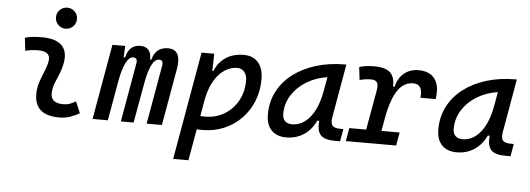

<svg xmlns="http://www.w3.org/2000/svg" viewBox="-57 -917 3630 1315"><g transform="rotate(5 1758.0 -259.5)"><path d="M471.7 -109.9 505.4 -31.2Q475.6 -14.2 442.4 -2.2Q409.2 9.8 366.2 9.8Q186.5 9.8 196.8 -153.3Q199.2 -189.9 211.2 -224.6Q223.1 -259.3 237.1 -292Q251 -324.7 258.3 -355Q279.3 -436 184.6 -436Q138.2 -436 95.2 -424.8L85 -513.7Q113.8 -522 142.6 -524.7Q171.4 -527.3 200.2 -527.3Q301.3 -527.3 342.3 -481.2Q383.3 -435.1 361.3 -345.2Q353 -310.5 339.6 -280.5Q326.2 -250.5 314.9 -221.2Q303.7 -191.9 301.3 -157.7Q295.9 -83 385.3 -83Q409.7 -83 428 -89.1Q446.3 -95.2 471.7 -109.9ZM356.9 -599.6Q327.1 -599.6 305.9 -620.8Q284.7 -642.1 284.7 -671.9Q284.7 -702.1 305.9 -723.1Q327.1 -744.1 356.9 -744.1Q387.2 -744.1 408.2 -723.1Q429.2 -702.1 429.2 -671.9Q429.2 -642.1 408.2 -620.8Q387.2 -599.6 356.9 -599.6Z M774.4 -517.6 770.5 -439H779.8Q792 -486.8 817.1 -507.1Q842.3 -527.3 877.9 -527.3Q914.6 -527.3 933.8 -506.1Q953.1 -484.9 952.6 -439H960.4Q973.6 -487.3 1001.2 -507.3Q1028.8 -527.3 1067.9 -527.3Q1164.6 -527.3 1140.6 -390.6L1071.8 0H966.8L1038.1 -404.3Q1044.9 -444.3 1014.2 -444.3Q986.8 -444.3 966.1 -406.2Q945.3 -368.2 930.7 -297.4L921.4 -245.6Q920.9 -244.1 920.9 -242.7V-243.2L877.4 0H789.6L860.8 -404.3Q868.2 -444.3 835.4 -444.3Q808.6 -444.3 786.9 -402.3Q765.1 -360.4 750 -282.7L744.1 -248.5Q743.7 -245.6 743.2 -242.7V-243.7L700.2 0H595.2L686.5 -517.6Z M1273.9 224.6H1168.9L1299.3 -517.6H1386.7L1383.3 -399.9H1391.6Q1415.5 -460.9 1466.6 -494.1Q1517.6 -527.3 1589.4 -527.3Q1653.3 -527.3 1688.7 -486.6Q1724.1 -445.8 1724.1 -371.1Q1724.1 -289.6 1696 -220.2Q1668 -150.9 1617.2 -99.1Q1566.4 -47.4 1498.3 -18.8Q1430.2 9.8 1350.1 9.8Q1331.5 9.8 1312 8.8ZM1328.6 -84Q1344.2 -83 1360.8 -83Q1434.6 -83 1493.2 -118.2Q1551.8 -153.3 1585.7 -214.1Q1619.6 -274.9 1619.6 -351.6Q1619.6 -391.1 1601.6 -412.8Q1583.5 -434.6 1550.3 -434.6Q1511.2 -434.6 1471.4 -410.9Q1431.6 -387.2 1399.2 -336.7Q1366.7 -286.1 1350.1 -206.1Z M1927.2 10.3Q1860.8 10.3 1824.7 -27.8Q1788.6 -65.9 1788.6 -135.3Q1788.6 -223.1 1825.9 -294.7Q1863.3 -366.2 1930.7 -417Q1998 -467.8 2088.4 -495.1Q2178.7 -522.5 2284.7 -522.5H2294.4L2230 -154.8Q2223.1 -115.7 2236.1 -98.1Q2249 -80.6 2292 -80.6H2312L2297.4 4.9H2262.7Q2190.9 4.9 2163.6 -23.9Q2136.2 -52.7 2142.6 -122.6H2129.9Q2100.1 -59.1 2047.6 -24.4Q1995.1 10.3 1927.2 10.3ZM1959 -82.5Q2029.3 -82.5 2081.5 -146Q2133.8 -209.5 2154.8 -325.7L2172.9 -425.3Q2092.8 -413.1 2029.5 -374.3Q1966.3 -335.4 1929.7 -277.1Q1893.1 -218.8 1893.1 -147.5Q1893.1 -116.2 1910.4 -99.4Q1927.7 -82.5 1959 -82.5Z M2336.4 0 2352.5 -90.8H2468.3L2517.1 -364.7Q2523.9 -402.3 2513.2 -419.2Q2502.4 -436 2472.7 -436Q2431.6 -436 2393.6 -424.8L2383.3 -513.7Q2426.3 -527.3 2488.3 -527.3Q2562 -527.3 2595.5 -496.8Q2628.9 -466.3 2626 -399.9H2636.7Q2650.9 -460.9 2691.9 -494.1Q2732.9 -527.3 2790.5 -527.3Q2868.7 -527.3 2903.6 -478.3Q2938.5 -429.2 2924.3 -340.3H2819.3Q2831.5 -434.6 2761.2 -434.6Q2724.6 -434.6 2693.4 -412.8Q2662.1 -391.1 2637 -340.8Q2611.8 -290.5 2593.8 -204.6L2573.2 -90.8H2698.2L2682.1 0Z M3099.1 10.3Q3032.7 10.3 2996.6 -27.8Q2960.4 -65.9 2960.4 -135.3Q2960.4 -223.1 2997.8 -294.7Q3035.2 -366.2 3102.5 -417Q3169.9 -467.8 3260.3 -495.1Q3350.6 -522.5 3456.5 -522.5H3466.3L3401.9 -154.8Q3395 -115.7 3408 -98.1Q3420.9 -80.6 3463.9 -80.6H3483.9L3469.2 4.9H3434.6Q3362.8 4.9 3335.4 -23.9Q3308.1 -52.7 3314.5 -122.6H3301.8Q3272 -59.1 3219.5 -24.4Q3167 10.3 3099.1 10.3ZM3130.9 -82.5Q3201.2 -82.5 3253.4 -146Q3305.7 -209.5 3326.7 -325.7L3344.7 -425.3Q3264.6 -413.1 3201.4 -374.3Q3138.2 -335.4 3101.6 -277.1Q3064.9 -218.8 3064.9 -147.5Q3064.9 -116.2 3082.3 -99.4Q3099.6 -82.5 3130.9 -82.5Z"/></g></svg>

Font: Cascadia Mono
Style: Italic
Weight: 400
Italic angle: -10°
Monospace: yes
Designer: Aaron Bell
Foundry: Saja Typeworks
Version: Version 2404.023; ttfautohint (v1.8.4)